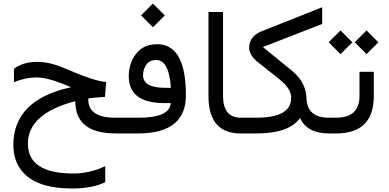

<svg xmlns="http://www.w3.org/2000/svg" viewBox="-20 -761 2221 1095"><path d="M409.7 -184.1V-177.7C411.6 -59.2 488.4 0 640.1 0H651.4C657.9 0 661.1 -14.3 661.1 -43V-54.7C661.1 -78.1 657.9 -89.8 651.4 -89.8H640.1C535.6 -88.9 483.4 -123.7 483.4 -194.3V-199.7C505.5 -203 537.3 -205.9 578.6 -208.5L585.4 -293.5C543.8 -295.1 465.2 -321 349.6 -371.1C292 -396.2 239.3 -408.5 191.4 -408.2C137.7 -407.9 93.8 -394.7 59.6 -368.7V-292C102.9 -310.2 145.5 -319.3 187.5 -319.3C226.9 -319 274.7 -307.8 331.1 -285.6C349.3 -278.5 367.7 -271.2 386.2 -263.7L381.3 -262.7C164.6 -214.5 56.2 -105 56.2 65.9C56.2 130.4 75.5 183.4 114.3 225.1C169.3 284.3 261.7 314 391.6 314C467.8 314 530.6 302.1 580.1 278.3V186.5C521.5 214.5 460.9 228.5 398.4 228.5C225.6 228.5 139.2 171.7 139.2 58.1C139.2 -56.2 229.3 -136.9 409.7 -184.1Z M954.6 -259.8C941.6 -259.8 928.4 -259.9 915 -260.3C835.6 -261.6 795.9 -285.5 795.9 -332C795.9 -354.8 802.2 -375 814.9 -392.6C827.6 -410.2 846 -418.9 870.1 -418.9C919.6 -419.3 947.8 -366.2 954.6 -259.8ZM1039.1 -263.7C1030.6 -427.4 976.2 -509.1 876 -508.8C824.5 -508.8 784.8 -490.9 756.8 -455.1C728.5 -419.3 714.4 -376.3 714.4 -326.2C714 -224 782.4 -172.9 919.4 -172.9L953.6 -173.3C950 -117.7 889.6 -89.8 772.5 -89.8H644C618.7 -89.8 606 -77.3 606 -52.2V-43C606 -14.3 618.7 0 644 0H767.1C955.2 0 1046.2 -77.3 1040 -231.9C1039.7 -243.7 1039.4 -254.2 1039.1 -263.7ZM784.5 -673.4 852.4 -605.5 919.8 -672.9 851.9 -740.8Z M1371.6 -43V-52.2C1371.6 -77.3 1368.3 -89.8 1361.8 -89.8H1353C1285.6 -89.8 1252 -131.5 1252 -214.8V-692.4H1168.9V-213.9C1168.9 -71.3 1229.8 0 1351.6 0H1361.8C1368.7 0 1371.9 -14.3 1371.6 -43Z M1690.9 -87.4C1718.9 -29.1 1773.6 0 1855 0H1862.8C1869.3 0 1872.6 -14.3 1872.6 -43V-52.2C1872.6 -77.3 1869.3 -89.8 1862.8 -89.8H1855C1772.9 -89.8 1730.6 -126.6 1728 -200.2C1726.1 -261.4 1698.9 -313.5 1646.5 -356.4L1479.5 -492.7L1817.4 -624.5V-719.7L1469.2 -581.5C1448.1 -573.1 1431.3 -560.9 1418.9 -544.9C1406.9 -529 1400.9 -510.7 1400.9 -490.2C1400.9 -460 1418.9 -430.8 1455.1 -402.8C1536.8 -339.7 1585.4 -300.1 1601.1 -284.2C1627.4 -257.8 1640.6 -230.6 1640.6 -202.6C1640.3 -127.4 1574.5 -89.8 1443.4 -89.8H1354.5C1329.1 -89.8 1316.4 -77.3 1316.4 -52.2V-43C1316.4 -14.3 1329.1 0 1354.5 0H1443.8C1566.6 0 1648.9 -29.1 1690.9 -87.4Z M1897.9 0C2040.5 0 2111.8 -71.3 2111.8 -213.9V-351.6H2030.3V-214.4C2030.3 -131.3 1986.2 -89.8 1897.9 -89.8H1856C1830.6 -89.8 1817.9 -77.3 1817.9 -52.2V-43C1817.9 -14.3 1830.6 0 1856 0ZM2003 -520.1 2070.4 -452.2 2137.8 -519.6 2070.4 -587.5ZM1854.6 -520.1 1922 -452.2 1989.4 -519.6 1922 -587.5Z"/></svg>

Font: Dirooz FD
Style: FD
Weight: 400
Foundry: DejaVu fonts team - Redesigned by Saber Rastikerdar
Version: Version 0.2.1